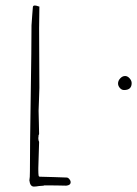

<svg xmlns="http://www.w3.org/2000/svg" viewBox="-20 -669 501 702"><path d="M222.2 9.8Q238.3 8.3 238.3 -2.9Q238.3 -8.8 233.4 -14.4Q228.5 -20 223.1 -20H220.2L177.7 -21.5Q140.6 -22.9 126 -22.9Q121.6 -22.9 121.1 -27.8Q120.1 -33.7 120.1 -47.9V-54.2L123 -149.9Q120.1 -155.8 120.1 -164.1Q120.1 -166.5 120.6 -168Q121.1 -169.4 121.1 -171.9L120.1 -170.9L123 -179.2L122.1 -221.7L121.1 -264.2Q121.1 -275.4 122.6 -305.2L124 -348.1Q124 -408.7 123.5 -457Q123 -505.4 123 -565.9Q123 -587.9 123.5 -605.5Q124 -623 124 -645Q124 -644.5 121.6 -645.5Q112.3 -648.9 107.4 -648.9Q100.1 -648.9 100.1 -642.1L97.7 -611.8Q95.2 -580.1 95.2 -576.2Q95.2 -496.1 92.3 -315.9Q89.4 -135.3 89.4 -43Q89.4 -18.1 87.4 -9.8Q89.8 13.2 104 13.2Q111.3 13.2 122.6 11.2Q135.3 9.8 141.1 9.8L139.2 8.8Q188 8.8 222.2 9.8ZM433.6 -339.8Q461.4 -339.8 461.4 -365.2Q461.4 -374 453.9 -382.6Q446.3 -391.1 437.5 -391.1Q427.7 -391.1 419.7 -382.6Q411.6 -374 411.6 -363.8Q411.6 -355 418.2 -347.4Q424.8 -339.8 433.6 -339.8Z"/></svg>

Font: Amatica SC
Style: Regular
Weight: 400
Designer: Vernon Adams, Ben Nathan
Foundry: newtypography
Version: Version 2.001